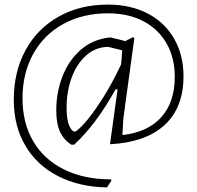

<svg xmlns="http://www.w3.org/2000/svg" viewBox="-20 -624 856 836"><path d="M459 4 492 -235H483Q400 -84 303 6H290Q257 -16 241 -51Q225 -86 225 -144Q225 -222 252 -291.5Q279 -361 331.5 -407Q384 -453 458 -461H462L526 -445L558 -462L565 -458L517 -108L513 -36Q623 -48 682 -113.5Q741 -179 741 -290Q741 -372 705.5 -434.5Q670 -497 604.5 -531.5Q539 -566 450 -566Q340 -566 255.5 -519.5Q171 -473 124.5 -389Q78 -305 78 -196Q78 -87 125.5 -7.5Q173 72 260 114.5Q347 157 463 157L465 163L446 192Q325 190 233 143Q141 96 90.5 10.5Q40 -75 40 -189Q40 -311 91 -405Q142 -499 235 -551.5Q328 -604 450 -604Q549 -604 623.5 -565Q698 -526 738.5 -455Q779 -384 779 -292Q779 -155 696.5 -79.5Q614 -4 459 4ZM507 -343 509 -360 512 -405 451 -420Q396 -419 355 -382.5Q314 -346 292 -286Q270 -226 270 -156Q270 -102 281.5 -76.5Q293 -51 305 -51Q315 -51 347.5 -87Q380 -123 423 -189.5Q466 -256 507 -343Z"/></svg>

Font: t
Style: Regular
Weight: 300
Designer: Juan Pablo del Peral
Foundry: Huerta Tipografica
Version: Version 2.004; ttfautohint (v1.8.1)